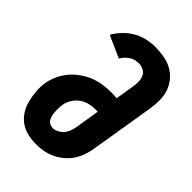

<svg xmlns="http://www.w3.org/2000/svg" viewBox="-221 -838 941 941"><g transform="rotate(45 250.0 -367.5)"><path d="M209 8Q178 8 149 1Q120 -6 97 -22.5Q74 -39 58.5 -64Q43 -89 36 -117.5Q29 -146 26.5 -176Q24 -206 29 -237Q34 -265 46.5 -292.5Q59 -320 78.5 -343Q98 -366 123 -384Q148 -402 175.5 -413Q203 -424 231.5 -428.5Q260 -433 288 -433Q299 -433 309 -432.5Q319 -432 329 -431L345 -529Q348 -547 347.5 -564.5Q347 -582 340.5 -597Q334 -612 319 -620.5Q304 -629 286 -629Q273 -629 260 -626Q247 -623 235.5 -615.5Q224 -608 214.5 -597.5Q205 -587 199 -576L85 -627Q100 -653 122 -676Q144 -699 171 -714.5Q198 -730 227.5 -736.5Q257 -743 286 -743Q317 -743 347.5 -737.5Q378 -732 403.5 -718Q429 -704 447.5 -681.5Q466 -659 475.5 -631.5Q485 -604 485 -573Q485 -542 480 -510L425 -175Q421 -151 412.5 -126.5Q404 -102 389 -80Q374 -58 353 -40.5Q332 -23 308 -12Q284 -1 259 3.5Q234 8 209 8ZM211 -106Q226 -106 241 -114Q256 -122 266.5 -135Q277 -148 282 -163.5Q287 -179 290 -194L310 -318Q305 -319 300.5 -319Q296 -319 291 -319Q270 -319 248 -313Q226 -307 208 -293Q190 -279 178.5 -259Q167 -239 164 -218Q162 -206 162 -194Q162 -182 162.5 -170.5Q163 -159 165.5 -147.5Q168 -136 173.5 -126.5Q179 -117 189 -111.5Q199 -106 211 -106Z"/></g></svg>

Font: Iosevka SS04 Heavy
Style: Italic
Weight: 900
Italic angle: -9°
Monospace: yes
Designer: Belleve Invis
Foundry: Belleve Invis
Version: Version 19.0.0; ttfautohint (v1.8.4)